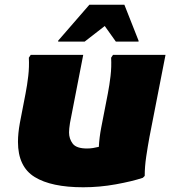

<svg xmlns="http://www.w3.org/2000/svg" viewBox="-20 -780 732 812"><path d="M56 -180Q56 -198 58 -218Q60 -238 64 -260L88 -384Q95 -420 99.5 -458.5Q104 -497 102 -536L110 -548H332L276 -260Q274 -248 273 -237.5Q272 -227 272 -220Q272 -193 287.5 -172.5Q303 -152 348 -152Q361 -152 373.5 -154Q386 -156 398 -159Q400 -198 408 -240L436 -384Q443 -420 447.5 -458.5Q452 -497 450 -536L458 -548H680L612 -200Q605 -162 598.5 -118.5Q592 -75 592 -36L584 -28Q539 -13 470 -0.5Q401 12 332 12Q197 12 126.5 -31.5Q56 -75 56 -180ZM226 -604V-608L358 -760H506L566 -608V-604H470L423 -670L338 -604Z"/></svg>

Font: Kufam Black
Style: Italic
Weight: 900
Italic angle: -11°
Designer: Artur Schmal
Foundry: Original Type
Version: Version 1.301; ttfautohint (v1.8.3)